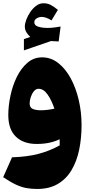

<svg xmlns="http://www.w3.org/2000/svg" viewBox="-20 -894 556 1208"><path d="M213.9 294.9Q177.2 294.9 145.5 289.1Q113.8 283.2 79.3 267.1Q44.9 251 0 220.7L55.7 95.7Q150.9 92.8 221.7 74.2Q292.5 55.7 355.5 20.5Q355.5 11.2 355.5 1.7Q355.5 -7.8 355 -18.1Q328.1 -4.4 292 3.7Q255.9 11.7 210.9 11.7Q127 11.7 79.6 -34.4Q32.2 -80.6 32.2 -169.4Q32.2 -228 45.7 -291.7Q59.1 -355.5 85.9 -410.2Q112.8 -464.8 152.6 -499Q192.4 -533.2 245.1 -533.2Q300.3 -533.2 345.9 -497.8Q391.6 -462.4 424.6 -401.9Q457.5 -341.3 475.3 -265.1Q493.2 -189 493.2 -106.9Q493.2 -25.4 478.3 47.4Q463.4 120.1 430.4 175.8Q397.5 231.4 344 263.2Q290.5 294.9 213.9 294.9ZM322.3 -210.4Q304.2 -264.2 279.1 -299.8Q253.9 -335.4 222.7 -335.4Q206.1 -335.4 193.4 -320.1Q180.7 -304.7 173.6 -283.2Q166.5 -261.7 166.5 -243.7Q166.5 -216.3 187 -208.3Q207.5 -200.2 235.8 -200.2Q257.8 -200.2 280.8 -203.1Q303.7 -206.1 322.3 -210.4ZM195.8 -753.9Q195.8 -733.9 220.7 -726.1Q245.6 -718.3 279.3 -718.3Q298.3 -718.3 320.8 -720.9Q343.3 -723.6 361.3 -727.1L349.1 -633.3L300.8 -635.7L130.4 -577.1V-647.9L170.4 -661.6Q155.3 -675.3 145.8 -691.4Q136.2 -707.5 136.2 -727.1Q136.2 -745.1 145.3 -769.8Q154.3 -794.4 170.4 -818.1Q186.5 -841.8 207.8 -857.7Q229 -873.5 253.4 -873.5Q277.8 -873.5 298.1 -863.5Q318.4 -853.5 344.2 -832L304.2 -765.6Q269.5 -787.6 241.7 -787.6Q226.6 -787.6 211.2 -778.8Q195.8 -770 195.8 -753.9Z"/></svg>

Font: Pinar DS1 Black
Style: Regular
Weight: 900
Designer: Amin Abedi
Version: Version 3.000